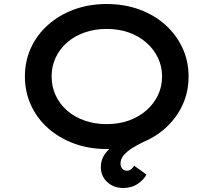

<svg xmlns="http://www.w3.org/2000/svg" viewBox="-20 -732 1063 956"><path d="M594 204Q546 204 514 174.5Q482 145 482 99Q482 63 503 34Q524 5 557.5 -19Q591 -43 629 -61Q667 -79 700 -93L724 -41Q707 -32 683.5 -20Q660 -8 636 7Q612 22 596 41Q580 60 580 82Q580 98 589 108Q598 118 612 118Q624 118 632.5 111Q641 104 648 93L709 137Q698 161 667 182.5Q636 204 594 204ZM511 10Q423 10 348.5 -17.5Q274 -45 219 -94Q164 -143 134 -209Q104 -275 104 -351Q104 -428 134 -493.5Q164 -559 219 -608Q274 -657 348.5 -684.5Q423 -712 511 -712Q600 -712 674.5 -684.5Q749 -657 803.5 -608Q858 -559 888.5 -493.5Q919 -428 919 -351Q919 -274 888.5 -208.5Q858 -143 803.5 -94Q749 -45 674.5 -17.5Q600 10 511 10ZM511 -114Q572 -114 622 -132Q672 -150 709 -182.5Q746 -215 766.5 -258Q787 -301 787 -351Q787 -401 766.5 -444Q746 -487 709 -519.5Q672 -552 622 -570Q572 -588 511 -588Q451 -588 400.5 -570Q350 -552 313.5 -520Q277 -488 257 -445Q237 -402 237 -351Q237 -301 257 -257.5Q277 -214 313.5 -182Q350 -150 400.5 -132Q451 -114 511 -114Z"/></svg>

Font: Lexend Peta Medium
Style: Regular
Weight: 500
Designer: Bonnie Shaver-Troup, Thomas Jockin
Foundry: Lexend
Version: Version 1.007